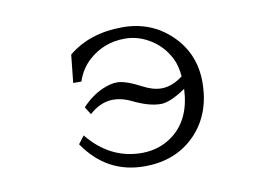

<svg xmlns="http://www.w3.org/2000/svg" viewBox="-66 -666 1132 791"><g transform="rotate(-10 500.0 -270.0)"><path d="M249 -369.1 261.2 -485.8Q350.6 -560.1 488.8 -560.1Q607.4 -560.1 689.9 -481.4Q773.9 -400.9 773.9 -280.8Q773.9 -149.9 695.8 -66.9Q613.3 20 479.5 20Q321.8 20 229 -116.2L253.9 -148.9Q345.7 -36.1 478 -36.1Q552.7 -36.1 609.4 -79.1Q689.5 -140.6 694.8 -266.1Q629.4 -221.2 589.8 -221.2Q541 -221.2 474.1 -253.9Q435.5 -272.9 398.9 -272.9Q345.7 -272.9 298.8 -230L278.8 -262.2Q318.8 -305.2 366.2 -325.7Q399.4 -340.3 426.8 -340.3Q462.4 -340.3 526.9 -306.2Q568.4 -284.2 604 -284.2Q648.9 -284.2 693.8 -318.8Q689 -364.7 675.3 -392.6Q645 -454.6 585 -487.3Q540 -512.2 489.7 -512.2Q401.9 -512.2 338.4 -455.1Q300.8 -421.4 283.2 -369.1Z"/></g></svg>

Font: BIZ UDMincho
Style: Regular
Weight: 400
Monospace: yes
Designer: TypeBank Co., Ltd.
Foundry: Morisawa Inc.
Version: Version 1.06